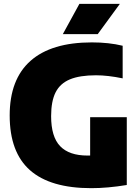

<svg xmlns="http://www.w3.org/2000/svg" viewBox="-20 -971 730 1001"><path d="M641 -360V-6.5Q540.5 10 456 10Q242.5 10 136.5 -83.5Q30.5 -177 30.5 -369Q30.5 -557.5 139.2 -653.8Q248 -750 459 -750Q547.5 -750 619.5 -732.5V-562.5Q542 -578.5 480.5 -578.5Q395.5 -578.5 344.5 -557.2Q293.5 -536 270 -489.8Q246.5 -443.5 246.5 -365.5Q246.5 -258 293.5 -209Q340.5 -160 436 -160H450V-360ZM307.5 -793 394 -951H605L489.5 -793Z"/></svg>

Font: Encode Sans Semi Condensed Black
Style: Regular
Weight: 900
Width: 4
Designer: Multiple Designers
Foundry: Impallari Type
Version: Version 2.000